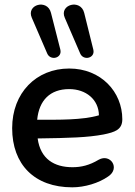

<svg xmlns="http://www.w3.org/2000/svg" viewBox="-20 -791 576 821"><path d="M289 10C342 10 402 -8 442 -36C496 -71 452 -136 402 -108C362 -84 327 -76 290 -76C212 -76 153 -111 141 -199C279 -201 354 -203 423 -216C471 -226 503 -236 503 -281C503 -398 412 -498 276 -498C135 -498 32 -394 32 -243C32 -88 127 10 289 10ZM257 -715 323 -562C337 -530 388 -542 379 -579L340 -736C325 -797 232 -772 257 -715ZM116 -715 182 -562C196 -530 247 -542 238 -579L198 -736C183 -797 91 -772 116 -715ZM139 -279C147 -362 194 -410 276 -410C347 -410 402 -366 403 -298C332 -277 231 -279 139 -279Z"/></svg>

Font: SN Pro Medium
Style: Regular
Weight: 500
Designer: Tobias Whetton
Foundry: Supernotes
Version: Version 1.003;Glyphs 3.3 (3324)